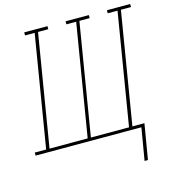

<svg xmlns="http://www.w3.org/2000/svg" viewBox="-150 -845 1051 1157"><g transform="rotate(-15 375.5 -267.0)"><path d="M608 201 642 0H-18V-19H53L168 -716H108V-735H253V-716H189L74 -19H312L427 -716H366V-735H511V-716H447L332 -19H570L685 -716H624V-735H769V-716H706L591 -19H666L629 201Z"/></g></svg>

Font: Iosevka Etoile Thin
Style: Italic
Weight: 100
Italic angle: -9°
Designer: Belleve Invis
Foundry: Belleve Invis
Version: Version 22.1.2; ttfautohint (v1.8.4)